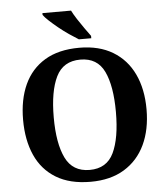

<svg xmlns="http://www.w3.org/2000/svg" viewBox="-61 -985 909 1049"><g transform="rotate(-5 393.5 -460.5)"><path d="M394 10Q280 10 204.5 -36Q129 -82 92 -165Q55 -248 55 -359Q55 -470 92.5 -552Q130 -634 205.5 -679.5Q281 -725 395 -725Q503 -725 578.5 -679.5Q654 -634 693 -551.5Q732 -469 732 -358Q732 -247 693 -164.5Q654 -82 578.5 -36Q503 10 394 10ZM394 -55Q488 -55 526 -135Q564 -215 564 -358Q564 -501 526 -580.5Q488 -660 395 -660Q301 -660 262 -580.5Q223 -501 223 -358Q223 -215 262 -135Q301 -55 394 -55ZM397 -771Q374 -785 345.5 -804.5Q317 -824 290 -846Q263 -868 241.5 -888Q220 -908 211 -921V-931H368Q379 -909 396.5 -882Q414 -855 432.5 -829Q451 -803 465 -784V-771Z"/></g></svg>

Font: Noto Serif
Style: Bold
Weight: 700
Designer: Monotype Design Team
Foundry: Monotype Imaging Inc.
Version: Version 2.014